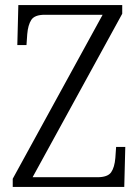

<svg xmlns="http://www.w3.org/2000/svg" viewBox="-20 -734 550 754"><path d="M30 0V-32L383 -676H156Q116 -676 103 -656Q90 -636 87 -600L84 -557H48L52 -714H460V-680L108 -38H362Q403 -38 416.5 -57.5Q430 -77 433 -114L436 -157H472L468 0Z"/></svg>

Font: Noto Serif Ethiopic SemiCondensed Light
Style: Regular
Weight: 300
Width: 4
Designer: Monotype Design Team
Foundry: Monotype Imaging Inc.
Version: Version 2.102; ttfautohint (v1.8.4.7-5d5b)